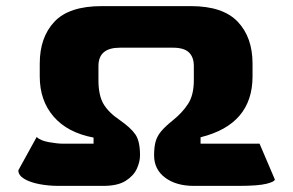

<svg xmlns="http://www.w3.org/2000/svg" viewBox="-20 -608 959 628"><path d="M172 0Q138 0 107.5 -6Q77 -12 58.5 -23.5Q40 -35 40 -51L100 -160Q112 -148 140 -143Q168 -138 187 -138H286V-158Q201 -174 155.5 -226.5Q110 -279 110 -358V-400Q110 -486 158 -537Q206 -588 313 -588H604Q709 -588 757.5 -537Q806 -486 806 -400V-358Q806 -201 636 -159V-138H829L879 -21Q879 -14 852 -7Q825 0 759 0H614Q556 0 520 -27Q484 -54 484 -100Q484 -127 489 -145Q494 -163 507.5 -179Q521 -195 546 -215Q576 -239 595 -268Q614 -297 614 -346V-392Q614 -421 598 -436.5Q582 -452 546 -452H372Q302 -452 302 -392V-346Q302 -296 318.5 -268Q335 -240 372 -215Q408 -190 423 -168Q438 -146 438 -100Q438 -79 427.5 -56Q417 -33 391 -16.5Q365 0 318 0Z"/></svg>

Font: Goldman
Style: Bold
Weight: 700
Designer: Jaikishan Patel
Version: Version 1.000; ttfautohint (v1.8.3)